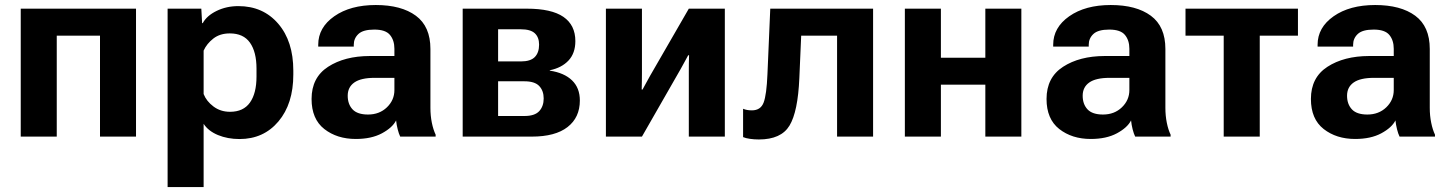

<svg xmlns="http://www.w3.org/2000/svg" viewBox="-20 -550 5843 773"><path d="M63.5 -515.1H527.6V0H382.6V-406.5H208.5V0H63.5Z M654.8 203.1V-515.1H790.5L793.7 -457H796.4Q812.3 -486.6 851.9 -506Q891.6 -525.4 939.7 -525.4Q1039.1 -525.4 1100 -454.7Q1160.9 -384 1160.9 -265.6V-250Q1160.9 -132.1 1101.1 -61.2Q1041.3 9.8 944.3 9.8Q896.5 9.8 857.5 -6.3Q818.6 -22.5 799.8 -51.5V203.1ZM799.8 -171.4Q811 -142.6 839.5 -121.2Q867.9 -99.9 906 -99.9Q960 -99.9 986.3 -137.1Q1012.7 -174.3 1012.7 -241.9V-273.4Q1012.7 -341.1 986.3 -378.3Q960 -415.5 905.3 -415.5Q865.5 -415.5 838.9 -394.8Q812.3 -374 799.8 -346.2Z M1234.4 -151.6Q1234.4 -238 1300.9 -281.1Q1367.4 -324.2 1468.3 -324.5H1567.9V-353.5Q1567.9 -387.9 1550 -409.4Q1532.2 -430.9 1487.1 -430.9Q1441.9 -430.9 1423.1 -413.2Q1404.3 -395.5 1404.3 -369.9V-362.3H1261.2V-369.9Q1261.2 -439.2 1325.8 -484.5Q1390.4 -529.8 1492.9 -529.8Q1595.9 -529.8 1654.4 -486.6Q1712.9 -443.4 1712.9 -352.8V-115.5Q1712.9 -84.2 1718.6 -55.9Q1724.4 -27.6 1733.9 -7.8V0H1591.3Q1585.7 -11.2 1581.1 -29.5Q1576.4 -47.9 1574.7 -65.2Q1560.1 -36.1 1517.7 -13.3Q1475.3 9.5 1412.4 9.5Q1336.9 9.5 1285.6 -30.6Q1234.4 -70.8 1234.4 -151.6ZM1379.9 -164.6Q1379.9 -130.6 1399.4 -109.7Q1418.9 -88.9 1461.7 -88.9Q1507.6 -88.9 1537.7 -117.9Q1567.9 -147 1567.9 -187.5V-236.6H1488.3Q1433.1 -236.6 1406.5 -217.9Q1379.9 -199.2 1379.9 -164.6Z M1842.8 0V-515.1H2101.1Q2200.2 -515.1 2248.3 -482.1Q2296.4 -449 2296.4 -384.5Q2296.4 -335.7 2268.8 -306.3Q2241.2 -276.9 2193.4 -267.1V-265.6Q2251.7 -256.8 2283.1 -226.4Q2314.5 -196 2314.5 -145.5Q2314.5 -76.9 2265 -38.5Q2215.6 0 2120.8 0ZM1985.4 -302.7H2076.9Q2116 -302.7 2133.2 -320.4Q2150.4 -338.1 2150.4 -370.4Q2150.4 -399.9 2133.2 -416Q2116 -432.1 2076.9 -432.1H1985.4ZM1985.4 -83H2091.6Q2132.8 -83 2150.9 -102.5Q2168.9 -122.1 2168.9 -153.6Q2168.9 -184.6 2151 -203.6Q2133.1 -222.7 2091.6 -222.7H1985.4Z M2419.4 0V-515.1H2564.5V-255.4Q2564.5 -240.7 2564.2 -222.4Q2564 -204.1 2563.5 -189.5H2566.9Q2573.5 -201.9 2580.2 -213.9Q2586.9 -225.8 2597.7 -245.6L2753.2 -515.1H2898.2V0H2753.2V-261.7Q2753.2 -276.4 2753.4 -294.7Q2753.7 -313 2754.2 -327.6H2750.7Q2744.1 -314.7 2737.3 -302.9Q2730.5 -291 2720 -271.5L2564.5 0Z M3205.6 -406.5 3198.2 -235.8Q3192.4 -100.3 3158.6 -44.4Q3124.8 11.5 3035.2 11.5Q3016.4 11.5 2999.4 9Q2982.4 6.6 2971.7 2V-112.1Q2980 -108.6 2988.4 -107.2Q2996.8 -105.7 3007.1 -105.7Q3042.5 -105.7 3054.4 -137.1Q3066.4 -168.5 3069.8 -252L3081.1 -515.1H3495.1V0H3350.1V-406.5Z M3623 -515.1H3768.1V-317.6H3947V-515.1H4092V0H3947V-209H3768.1V0H3623Z M4193.4 -151.6Q4193.4 -238 4259.9 -281.1Q4326.4 -324.2 4427.2 -324.5H4526.9V-353.5Q4526.9 -387.9 4509 -409.4Q4491.2 -430.9 4446 -430.9Q4400.9 -430.9 4382.1 -413.2Q4363.3 -395.5 4363.3 -369.9V-362.3H4220.2V-369.9Q4220.2 -439.2 4284.8 -484.5Q4349.4 -529.8 4451.9 -529.8Q4554.9 -529.8 4613.4 -486.6Q4671.9 -443.4 4671.9 -352.8V-115.5Q4671.9 -84.2 4677.6 -55.9Q4683.3 -27.6 4692.9 -7.8V0H4550.3Q4544.7 -11.2 4540 -29.5Q4535.4 -47.9 4533.7 -65.2Q4519 -36.1 4476.7 -13.3Q4434.3 9.5 4371.3 9.5Q4295.9 9.5 4244.6 -30.6Q4193.4 -70.8 4193.4 -151.6ZM4338.9 -164.6Q4338.9 -130.6 4358.4 -109.7Q4377.9 -88.9 4420.7 -88.9Q4466.6 -88.9 4496.7 -117.9Q4526.9 -147 4526.9 -187.5V-236.6H4447.3Q4392.1 -236.6 4365.5 -217.9Q4338.9 -199.2 4338.9 -164.6Z M4752.9 -406.5V-515.1H5205.6V-406.5H5051.8V0H4906.7V-406.5Z M5257.8 -151.6Q5257.8 -238 5324.3 -281.1Q5390.9 -324.2 5491.7 -324.5H5591.3V-353.5Q5591.3 -387.9 5573.5 -409.4Q5555.7 -430.9 5510.5 -430.9Q5465.3 -430.9 5446.5 -413.2Q5427.7 -395.5 5427.7 -369.9V-362.3H5284.7V-369.9Q5284.7 -439.2 5349.2 -484.5Q5413.8 -529.8 5516.4 -529.8Q5619.4 -529.8 5677.9 -486.6Q5736.3 -443.4 5736.3 -352.8V-115.5Q5736.3 -84.2 5742.1 -55.9Q5747.8 -27.6 5757.3 -7.8V0H5614.7Q5609.1 -11.2 5604.5 -29.5Q5599.9 -47.9 5598.1 -65.2Q5583.5 -36.1 5541.1 -13.3Q5498.8 9.5 5435.8 9.5Q5360.4 9.5 5309.1 -30.6Q5257.8 -70.8 5257.8 -151.6ZM5403.3 -164.6Q5403.3 -130.6 5422.9 -109.7Q5442.4 -88.9 5485.1 -88.9Q5531 -88.9 5561.2 -117.9Q5591.3 -147 5591.3 -187.5V-236.6H5511.7Q5456.5 -236.6 5429.9 -217.9Q5403.3 -199.2 5403.3 -164.6Z"/></svg>

Font: RobotoFlex
Style: Regular
Weight: 400
Designer: Berlow after Robertson
Foundry: Google
Version: Version 2.136